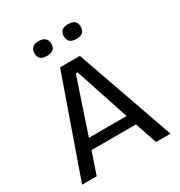

<svg xmlns="http://www.w3.org/2000/svg" viewBox="-197 -990 1052 1125"><g transform="rotate(-30 329.0 -428.0)"><path d="M30 0 262 -660H396L628 0H530L480 -148H179L129 0ZM324 -583 202 -218H457L336 -583ZM429 -756Q372 -756 372 -806Q372 -856 429 -856Q486 -856 486 -806Q486 -779 471 -767.5Q456 -756 429 -756ZM230 -756Q203 -756 188 -767.5Q173 -779 173 -806Q173 -856 230 -856Q257 -856 272 -843.5Q287 -831 287 -806Q287 -779 272 -767.5Q257 -756 230 -756Z"/></g></svg>

Font: Bricolage Grotesque 12pt
Style: Regular
Weight: 400
Designer: Mathieu Triay
Foundry: Atelier Triay
Version: Version 1.001; ttfautohint (v1.8.4.7-5d5b);gftools[0.9.33.de